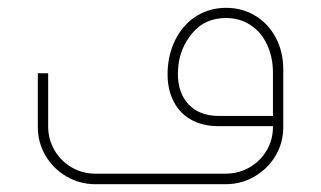

<svg xmlns="http://www.w3.org/2000/svg" viewBox="-20 -472 823 492"><path d="M559.4 -451.9Q519.3 -451.9 486.7 -432.8Q454.1 -413.7 434.1 -379Q414.1 -344.4 410.1 -299.9Q406.5 -252.7 421.8 -218.5Q437.1 -184.4 467.4 -166.6Q497.8 -148.8 538.7 -148.8H679.4V-146.6Q679.4 -113.8 663.2 -86.3Q647 -58.9 619.2 -42.9Q591.3 -27 558.5 -27H224.4Q191.1 -27 163.4 -43.2Q135.8 -59.4 119.6 -87.2Q103.4 -115.1 103.4 -147.9V-284.2H76.9V-146.6Q76.9 -106.6 96.7 -73.1Q116.5 -39.6 150.4 -19.8Q184.4 0 224.4 0H558.5Q598.5 0 632.4 -19.8Q666.4 -39.6 686.2 -73.1Q705.9 -106.6 705.9 -146.6V-293.6Q705.9 -339 686.8 -375.2Q667.7 -411.4 634.2 -431.7Q600.7 -451.9 559.4 -451.9ZM540.9 -174.9Q488.3 -174.9 460 -208.2Q431.7 -241.5 436.6 -299Q440.6 -348.5 472.8 -387.1Q504.9 -425.8 559.4 -425.8Q594.4 -425.8 621.9 -407.8Q649.3 -389.8 664.3 -357.9Q679.4 -326 679.4 -285.5V-174.9Z"/></svg>

Font: Arad-VF Thin Dots1
Style: Regular
Weight: 100
Designer: Mohammad Darvishi
Version: Version 1.000;August 30, 2024;FontCreator 15.0.0.2992 64-bit